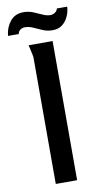

<svg xmlns="http://www.w3.org/2000/svg" viewBox="-131 -948 525 992"><g transform="rotate(-10 131.5 -451.5)"><path d="M64 -730H190V0H78V-666Q78 -667 75 -681.5Q72 -696 68.5 -711.5Q65 -727 64 -730ZM295 -892Q294 -865 282.5 -840.5Q271 -816 251 -800.5Q231 -785 201 -785Q173 -785 149.5 -795Q126 -805 104.5 -815Q83 -825 60 -825Q47 -825 36.5 -817Q26 -809 24 -796H-32Q-29 -838 -3.5 -870.5Q22 -903 67 -903Q94 -903 117.5 -893.5Q141 -884 162 -874Q183 -864 203 -864Q215 -864 226.5 -871.5Q238 -879 241 -892Z"/></g></svg>

Font: Rosario SemiBold
Style: Regular
Weight: 600
Designer: Hector Gatti
Foundry: Omnibus Type
Version: Version 1.101; ttfautohint (v1.8.1.43-b0c9)